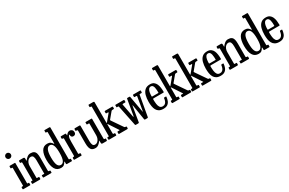

<svg xmlns="http://www.w3.org/2000/svg" viewBox="171 -2231 5565 3692"><g transform="rotate(-30 2953.5 -385.0)"><path d="M45 -700Q45 -725 62.8 -742.5Q80.5 -760 105 -760Q130 -760 147.5 -742.5Q165 -725 165 -700Q165 -675.5 147.5 -657.8Q130 -640 105 -640Q80.5 -640 62.8 -657.8Q45 -675.5 45 -700ZM53 -465H35.5Q28 -465 26.5 -467.2Q25 -469.5 25 -477V-507Q25 -520 37 -520H145.5Q155 -520 155 -509.5V-67Q155 -55 165.5 -55H183Q190 -55 192.5 -53.5Q195 -52 195 -45V-12Q195 -5 193.8 -2.5Q192.5 0 185.5 0H40.5Q32 0 28.5 -2Q25 -4 25 -12V-40Q25 -50 28.8 -52.5Q32.5 -55 41.5 -55H53.5Q62 -55 63.5 -58Q65 -61 65 -69V-453Q65 -465 53 -465Z M259 -465H248Q237.5 -465 235.8 -469.8Q234 -474.5 234 -489V-496.5Q234 -511 238.5 -515.5Q243 -520 255.5 -520H330.5Q345.5 -520 353.8 -514.8Q362 -509.5 362 -490.5V-467Q362 -441.5 362.8 -439.2Q363.5 -437 374.5 -453Q392 -479 424.2 -504.5Q456.5 -530 497 -530Q548 -530 575 -510.8Q602 -491.5 611.8 -454.5Q621.5 -417.5 621.5 -364V-78Q621.5 -63 626.2 -59Q631 -55 643 -55H652Q662 -55 664.2 -51.5Q666.5 -48 666.5 -37.5V-21Q666.5 -4.5 664.2 -2.2Q662 0 646 0H492Q481.5 0 478.5 -2.8Q475.5 -5.5 475.5 -16.5V-34.5Q475.5 -43 476.2 -49Q477 -55 483.5 -55H528.5Q535 -55 534.5 -58.8Q534 -62.5 534 -76.5V-353Q534 -408.5 520 -438.2Q506 -468 467.5 -468Q438.5 -468 415 -448Q391.5 -428 377.8 -395Q364 -362 364 -323V-72Q364 -55 369.5 -55H408.5Q417 -55 418.2 -51.5Q419.5 -48 419.5 -34V-15.5Q419.5 0 402.5 0H250Q237.5 0 235.8 -2.2Q234 -4.5 234 -17V-39.5Q234 -51 236 -53Q238 -55 249.5 -55H259Q267.5 -55 270.8 -56.2Q274 -57.5 274 -70.5V-445.5Q274 -458.5 271 -461.8Q268 -465 259 -465Z M702 -260Q702 -387.5 742.8 -458.5Q783.5 -529.5 869 -529Q913.5 -529 940.2 -509Q967 -489 981 -462.5Q986.5 -453 988.2 -454.8Q990 -456.5 990 -476.5V-711.5Q990 -721.5 987 -723.2Q984 -725 974 -725H959Q950 -725 950 -737.5V-770.5Q950 -780 961.5 -780H1060.5Q1070 -780 1075 -777.5Q1080 -775 1080 -765V-71Q1080 -60 1083.2 -57.5Q1086.5 -55 1097.5 -55H1104Q1113.5 -55 1116.8 -53.2Q1120 -51.5 1120 -42V-14.5Q1120 -5 1118 -2.5Q1116 0 1107 0H1007Q996 0 993 -3.5Q990 -7 990 -18V-48.5Q990 -61.5 986.2 -64.8Q982.5 -68 977 -56.5Q963 -29 939 -9.5Q915 10 874 10Q785 10 743.5 -61.2Q702 -132.5 702 -260ZM802 -260Q802 -144.5 825.5 -93.2Q849 -42 897 -42Q943 -42 966.5 -93.2Q990 -144.5 990 -260Q990 -375.5 966.5 -426.8Q943 -478 897 -478Q853 -478 827.5 -426.8Q802 -375.5 802 -260Z M1200 -446Q1200 -458 1196.8 -461.5Q1193.5 -465 1182 -465H1175Q1164 -465 1162 -469Q1160 -473 1160 -484V-502.5Q1160 -513 1162.8 -516.5Q1165.5 -520 1176 -520H1262.5Q1271 -520 1275.8 -517.8Q1280.5 -515.5 1280.5 -506V-488.5Q1280.5 -476 1283.8 -475.5Q1287 -475 1295 -486.5Q1325.5 -530 1370 -530Q1397 -530 1417.5 -510.8Q1438 -491.5 1438 -459Q1438 -431.5 1422.8 -415.8Q1407.5 -400 1381 -400Q1355.5 -400 1342.8 -415.8Q1330 -431.5 1330 -451Q1330 -454.5 1330.2 -456.2Q1330.5 -458 1330.5 -460Q1330.5 -466 1325 -466Q1315.5 -466 1302.8 -435.8Q1290 -405.5 1290 -328V-75.5Q1290 -64 1292.2 -59.5Q1294.5 -55 1306 -55H1322Q1331.5 -55 1333.2 -51.2Q1335 -47.5 1335 -38V-15.5Q1335 -6.5 1332.8 -3.2Q1330.5 0 1322 0H1174Q1167.5 0 1163.8 -1.5Q1160 -3 1160 -9.5V-41Q1160 -55 1174 -55H1179.5Q1191 -55 1195.5 -58.2Q1200 -61.5 1200 -72.5Z M1510.5 -166V-442Q1510.5 -457 1505.8 -461Q1501 -465 1489 -465H1480Q1470.5 -465 1468 -468.5Q1465.5 -472 1465.5 -482.5V-497Q1465.5 -513.5 1468.5 -516.8Q1471.5 -520 1487.5 -520H1581.5Q1592 -520 1595 -515.8Q1598 -511.5 1598 -503.5V-167Q1598 -111.5 1612.2 -81.8Q1626.5 -52 1664.5 -52Q1693.5 -52 1717 -72Q1740.5 -92 1754.2 -125Q1768 -158 1768 -197V-448Q1768 -465 1762.5 -465H1725Q1716.5 -465 1714.5 -468.5Q1712.5 -472 1712.5 -486V-508Q1712.5 -516.5 1714.5 -518.2Q1716.5 -520 1724.5 -520H1842Q1854.5 -520 1856.2 -518Q1858 -516 1858 -503V-74.5Q1858 -62 1861 -58.5Q1864 -55 1873 -55H1884Q1894.5 -55 1896.2 -50.2Q1898 -45.5 1898 -31V-23.5Q1898 -9.5 1893.8 -4.8Q1889.5 0 1876.5 0H1801.5Q1786.5 0 1778.2 -5.2Q1770 -10.5 1770 -29.5V-53Q1770 -78.5 1769.5 -80.8Q1769 -83 1757.5 -67Q1740 -41 1707.8 -15.5Q1675.5 10 1635 10Q1584 10 1557.2 -11.8Q1530.5 -33.5 1520.5 -73Q1510.5 -112.5 1510.5 -166Z M1949.5 -725H1942Q1933 -725 1931 -727.2Q1929 -729.5 1929 -738V-762Q1929 -772.5 1931.2 -776.2Q1933.5 -780 1943.5 -780H2035.5Q2047 -780 2053 -776.5Q2059 -773 2059 -760.5V-324Q2059 -310.5 2060.2 -303.5Q2061.5 -296.5 2068.5 -305L2188.5 -449.5Q2201.5 -465 2183.5 -465H2154.5Q2142.5 -465 2140.2 -469.2Q2138 -473.5 2138 -486V-505Q2138 -513.5 2140.2 -516.8Q2142.5 -520 2150.5 -520H2306.5Q2315 -520 2318 -517Q2321 -514 2321 -505V-480Q2321 -469.5 2317.2 -467.2Q2313.5 -465 2302.5 -465H2288.5Q2267 -465 2258.5 -455L2147.5 -321.5Q2144 -317 2146.5 -311.2Q2149 -305.5 2155.5 -296L2313 -67Q2319.5 -60.5 2324 -57.8Q2328.5 -55 2342.5 -55H2348.5Q2360 -55 2360 -42.5V-19Q2360 -7 2356 -3.5Q2352 0 2340.5 0H2167.5Q2157 0 2155 -4Q2153 -8 2153 -19V-37.5Q2153 -48.5 2155.5 -51.8Q2158 -55 2168.5 -55H2193Q2209.5 -55 2209.5 -58.2Q2209.5 -61.5 2203 -68L2068.5 -273Q2059 -287.5 2059 -259V-73Q2059 -63 2061.8 -59Q2064.5 -55 2075.5 -55H2085.5Q2093.5 -55 2098.8 -52.8Q2104 -50.5 2104 -42V-11Q2104 -3.5 2100.8 -1.8Q2097.5 0 2089.5 0H1941.5Q1929 0 1929 -15V-46Q1929 -52.5 1932.5 -53.8Q1936 -55 1942.5 -55H1951.5Q1961.5 -55 1965.2 -57.2Q1969 -59.5 1969 -69V-709Q1969 -720 1964.2 -722.5Q1959.5 -725 1949.5 -725Z M2575 -161.5 2634.5 -508.5Q2635.5 -516.5 2640.5 -518.2Q2645.5 -520 2655 -520H2681.5Q2692 -520 2696.8 -518.2Q2701.5 -516.5 2703.5 -508.5L2767.5 -149.5Q2770.5 -139.5 2772 -139.5Q2774 -139.5 2774 -142.8Q2774 -146 2774.5 -149.5L2825.5 -450.5Q2826.5 -457.5 2823 -461.2Q2819.5 -465 2816.5 -465H2782Q2773 -465 2769.5 -467Q2766 -469 2766 -477.5V-506Q2766 -520 2777 -520H2928.5Q2937 -520 2938.5 -516.5Q2940 -513 2940 -504.5V-477.5Q2940 -465 2926 -465H2891.5Q2887 -465 2885.5 -463.2Q2884 -461.5 2881.5 -452L2802 -4Q2800 4 2796.2 7Q2792.5 10 2781 10H2740Q2730 10 2725.8 7.8Q2721.5 5.5 2720 -2.5L2666 -338Q2664.5 -346.5 2661 -346.5Q2658.5 -346.5 2657 -338L2601.5 -4.5Q2600 4 2596 7Q2592 10 2580.5 10H2539Q2528 10 2522.2 8.5Q2516.5 7 2514 -1.5L2421.5 -455Q2418.5 -465 2406 -465H2383Q2375 -465 2375 -477V-507.5Q2375 -513.5 2376.2 -516.8Q2377.5 -520 2383.5 -520H2562.5Q2571.5 -520 2574 -516.8Q2576.5 -513.5 2576.5 -504V-484Q2576.5 -473.5 2574.5 -469.2Q2572.5 -465 2562 -465H2521.5Q2503 -465 2503.5 -455.5L2560 -161.5Q2561 -157 2562 -152.2Q2563 -147.5 2567.5 -147.5Q2572 -147.5 2573 -151.2Q2574 -155 2575 -161.5Z M2962 -250Q2962 -330 2979.5 -393.2Q2997 -456.5 3038 -493.2Q3079 -530 3149.5 -530Q3201.5 -530 3233 -507.2Q3264.5 -484.5 3281 -447.2Q3297.5 -410 3303.2 -365Q3309 -320 3309 -275.5Q3309 -265.5 3305.2 -263.2Q3301.5 -261 3291 -261H3079.5Q3063 -261 3063 -246.5Q3063 -191.5 3069 -144Q3075 -96.5 3095.2 -67.8Q3115.5 -39 3157 -39Q3191.5 -39 3212 -57.2Q3232.5 -75.5 3242.5 -103.8Q3252.5 -132 3255 -161Q3256 -173 3268.5 -173H3297.5Q3305 -173 3306.5 -170.5Q3308 -168 3307.5 -162.5Q3304 -119 3289 -79.5Q3274 -40 3240 -15Q3206 10 3145 10Q3088.5 10 3052.5 -10.8Q3016.5 -31.5 2996.8 -67.5Q2977 -103.5 2969.5 -150.5Q2962 -197.5 2962 -250ZM3079 -304H3200Q3210 -304 3212.2 -305.5Q3214.5 -307 3214.5 -312Q3214.5 -337 3213 -366.8Q3211.5 -396.5 3205.5 -423.8Q3199.5 -451 3185.8 -468.5Q3172 -486 3147 -486Q3113.5 -486 3095.8 -460Q3078 -434 3071.5 -395Q3065 -356 3065 -316.5Q3065 -309 3067.5 -306.5Q3070 -304 3079 -304Z M3358.5 -725H3351Q3342 -725 3340 -727.2Q3338 -729.5 3338 -738V-762Q3338 -772.5 3340.2 -776.2Q3342.5 -780 3352.5 -780H3444.5Q3456 -780 3462 -776.5Q3468 -773 3468 -760.5V-324Q3468 -310.5 3469.2 -303.5Q3470.5 -296.5 3477.5 -305L3597.5 -449.5Q3610.5 -465 3592.5 -465H3563.5Q3551.5 -465 3549.2 -469.2Q3547 -473.5 3547 -486V-505Q3547 -513.5 3549.2 -516.8Q3551.5 -520 3559.5 -520H3715.5Q3724 -520 3727 -517Q3730 -514 3730 -505V-480Q3730 -469.5 3726.2 -467.2Q3722.5 -465 3711.5 -465H3697.5Q3676 -465 3667.5 -455L3556.5 -321.5Q3553 -317 3555.5 -311.2Q3558 -305.5 3564.5 -296L3722 -67Q3728.5 -60.5 3733 -57.8Q3737.5 -55 3751.5 -55H3757.5Q3769 -55 3769 -42.5V-19Q3769 -7 3765 -3.5Q3761 0 3749.5 0H3576.5Q3566 0 3564 -4Q3562 -8 3562 -19V-37.5Q3562 -48.5 3564.5 -51.8Q3567 -55 3577.5 -55H3602Q3618.5 -55 3618.5 -58.2Q3618.5 -61.5 3612 -68L3477.5 -273Q3468 -287.5 3468 -259V-73Q3468 -63 3470.8 -59Q3473.5 -55 3484.5 -55H3494.5Q3502.5 -55 3507.8 -52.8Q3513 -50.5 3513 -42V-11Q3513 -3.5 3509.8 -1.8Q3506.5 0 3498.5 0H3350.5Q3338 0 3338 -15V-46Q3338 -52.5 3341.5 -53.8Q3345 -55 3351.5 -55H3360.5Q3370.5 -55 3374.2 -57.2Q3378 -59.5 3378 -69V-709Q3378 -720 3373.2 -722.5Q3368.5 -725 3358.5 -725Z M3805.5 -725H3798Q3789 -725 3787 -727.2Q3785 -729.5 3785 -738V-762Q3785 -772.5 3787.2 -776.2Q3789.5 -780 3799.5 -780H3891.5Q3903 -780 3909 -776.5Q3915 -773 3915 -760.5V-324Q3915 -310.5 3916.2 -303.5Q3917.5 -296.5 3924.5 -305L4044.5 -449.5Q4057.5 -465 4039.5 -465H4010.5Q3998.5 -465 3996.2 -469.2Q3994 -473.5 3994 -486V-505Q3994 -513.5 3996.2 -516.8Q3998.5 -520 4006.5 -520H4162.5Q4171 -520 4174 -517Q4177 -514 4177 -505V-480Q4177 -469.5 4173.2 -467.2Q4169.5 -465 4158.5 -465H4144.5Q4123 -465 4114.5 -455L4003.5 -321.5Q4000 -317 4002.5 -311.2Q4005 -305.5 4011.5 -296L4169 -67Q4175.5 -60.5 4180 -57.8Q4184.5 -55 4198.5 -55H4204.5Q4216 -55 4216 -42.5V-19Q4216 -7 4212 -3.5Q4208 0 4196.5 0H4023.5Q4013 0 4011 -4Q4009 -8 4009 -19V-37.5Q4009 -48.5 4011.5 -51.8Q4014 -55 4024.5 -55H4049Q4065.5 -55 4065.5 -58.2Q4065.5 -61.5 4059 -68L3924.5 -273Q3915 -287.5 3915 -259V-73Q3915 -63 3917.8 -59Q3920.5 -55 3931.5 -55H3941.5Q3949.5 -55 3954.8 -52.8Q3960 -50.5 3960 -42V-11Q3960 -3.5 3956.8 -1.8Q3953.5 0 3945.5 0H3797.5Q3785 0 3785 -15V-46Q3785 -52.5 3788.5 -53.8Q3792 -55 3798.5 -55H3807.5Q3817.5 -55 3821.2 -57.2Q3825 -59.5 3825 -69V-709Q3825 -720 3820.2 -722.5Q3815.5 -725 3805.5 -725Z M4233 -250Q4233 -330 4250.5 -393.2Q4268 -456.5 4309 -493.2Q4350 -530 4420.5 -530Q4472.5 -530 4504 -507.2Q4535.5 -484.5 4552 -447.2Q4568.5 -410 4574.2 -365Q4580 -320 4580 -275.5Q4580 -265.5 4576.2 -263.2Q4572.5 -261 4562 -261H4350.5Q4334 -261 4334 -246.5Q4334 -191.5 4340 -144Q4346 -96.5 4366.2 -67.8Q4386.5 -39 4428 -39Q4462.5 -39 4483 -57.2Q4503.5 -75.5 4513.5 -103.8Q4523.5 -132 4526 -161Q4527 -173 4539.5 -173H4568.5Q4576 -173 4577.5 -170.5Q4579 -168 4578.5 -162.5Q4575 -119 4560 -79.5Q4545 -40 4511 -15Q4477 10 4416 10Q4359.5 10 4323.5 -10.8Q4287.5 -31.5 4267.8 -67.5Q4248 -103.5 4240.5 -150.5Q4233 -197.5 4233 -250ZM4350 -304H4471Q4481 -304 4483.2 -305.5Q4485.5 -307 4485.5 -312Q4485.5 -337 4484 -366.8Q4482.5 -396.5 4476.5 -423.8Q4470.5 -451 4456.8 -468.5Q4443 -486 4418 -486Q4384.5 -486 4366.8 -460Q4349 -434 4342.5 -395Q4336 -356 4336 -316.5Q4336 -309 4338.5 -306.5Q4341 -304 4350 -304Z M4646 -465H4635Q4624.5 -465 4622.8 -469.8Q4621 -474.5 4621 -489V-496.5Q4621 -511 4625.5 -515.5Q4630 -520 4642.5 -520H4717.5Q4732.5 -520 4740.8 -514.8Q4749 -509.5 4749 -490.5V-467Q4749 -441.5 4749.8 -439.2Q4750.5 -437 4761.5 -453Q4779 -479 4811.2 -504.5Q4843.5 -530 4884 -530Q4935 -530 4962 -510.8Q4989 -491.5 4998.8 -454.5Q5008.5 -417.5 5008.5 -364V-78Q5008.5 -63 5013.2 -59Q5018 -55 5030 -55H5039Q5049 -55 5051.2 -51.5Q5053.5 -48 5053.5 -37.5V-21Q5053.5 -4.5 5051.2 -2.2Q5049 0 5033 0H4879Q4868.5 0 4865.5 -2.8Q4862.5 -5.5 4862.5 -16.5V-34.5Q4862.5 -43 4863.2 -49Q4864 -55 4870.5 -55H4915.5Q4922 -55 4921.5 -58.8Q4921 -62.5 4921 -76.5V-353Q4921 -408.5 4907 -438.2Q4893 -468 4854.5 -468Q4825.5 -468 4802 -448Q4778.5 -428 4764.8 -395Q4751 -362 4751 -323V-72Q4751 -55 4756.5 -55H4795.5Q4804 -55 4805.2 -51.5Q4806.5 -48 4806.5 -34V-15.5Q4806.5 0 4789.5 0H4637Q4624.5 0 4622.8 -2.2Q4621 -4.5 4621 -17V-39.5Q4621 -51 4623 -53Q4625 -55 4636.5 -55H4646Q4654.5 -55 4657.8 -56.2Q4661 -57.5 4661 -70.5V-445.5Q4661 -458.5 4658 -461.8Q4655 -465 4646 -465Z M5089 -260Q5089 -387.5 5129.8 -458.5Q5170.5 -529.5 5256 -529Q5300.5 -529 5327.2 -509Q5354 -489 5368 -462.5Q5373.5 -453 5375.2 -454.8Q5377 -456.5 5377 -476.5V-711.5Q5377 -721.5 5374 -723.2Q5371 -725 5361 -725H5346Q5337 -725 5337 -737.5V-770.5Q5337 -780 5348.5 -780H5447.5Q5457 -780 5462 -777.5Q5467 -775 5467 -765V-71Q5467 -60 5470.2 -57.5Q5473.5 -55 5484.5 -55H5491Q5500.5 -55 5503.8 -53.2Q5507 -51.5 5507 -42V-14.5Q5507 -5 5505 -2.5Q5503 0 5494 0H5394Q5383 0 5380 -3.5Q5377 -7 5377 -18V-48.5Q5377 -61.5 5373.2 -64.8Q5369.5 -68 5364 -56.5Q5350 -29 5326 -9.5Q5302 10 5261 10Q5172 10 5130.5 -61.2Q5089 -132.5 5089 -260ZM5189 -260Q5189 -144.5 5212.5 -93.2Q5236 -42 5284 -42Q5330 -42 5353.5 -93.2Q5377 -144.5 5377 -260Q5377 -375.5 5353.5 -426.8Q5330 -478 5284 -478Q5240 -478 5214.5 -426.8Q5189 -375.5 5189 -260Z M5535 -250Q5535 -330 5552.5 -393.2Q5570 -456.5 5611 -493.2Q5652 -530 5722.5 -530Q5774.5 -530 5806 -507.2Q5837.5 -484.5 5854 -447.2Q5870.5 -410 5876.2 -365Q5882 -320 5882 -275.5Q5882 -265.5 5878.2 -263.2Q5874.5 -261 5864 -261H5652.5Q5636 -261 5636 -246.5Q5636 -191.5 5642 -144Q5648 -96.5 5668.2 -67.8Q5688.5 -39 5730 -39Q5764.5 -39 5785 -57.2Q5805.5 -75.5 5815.5 -103.8Q5825.5 -132 5828 -161Q5829 -173 5841.5 -173H5870.5Q5878 -173 5879.5 -170.5Q5881 -168 5880.5 -162.5Q5877 -119 5862 -79.5Q5847 -40 5813 -15Q5779 10 5718 10Q5661.5 10 5625.5 -10.8Q5589.5 -31.5 5569.8 -67.5Q5550 -103.5 5542.5 -150.5Q5535 -197.5 5535 -250ZM5652 -304H5773Q5783 -304 5785.2 -305.5Q5787.5 -307 5787.5 -312Q5787.5 -337 5786 -366.8Q5784.5 -396.5 5778.5 -423.8Q5772.5 -451 5758.8 -468.5Q5745 -486 5720 -486Q5686.5 -486 5668.8 -460Q5651 -434 5644.5 -395Q5638 -356 5638 -316.5Q5638 -309 5640.5 -306.5Q5643 -304 5652 -304Z"/></g></svg>

Font: Besley* Condensed
Style: Regular
Weight: 400
Width: 3
Designer: Owen Earl
Foundry: indestructible type*
Version: Version 3.000; ttfautohint (v1.8.3)